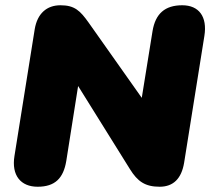

<svg xmlns="http://www.w3.org/2000/svg" viewBox="-20 -700 803 730"><path d="M123 10C189 10 221 -22 232 -88L277 -373L474 -57C503 -10 532 10 587 10C639 10 670 -21 680 -81L757 -563C769 -637 736 -680 673 -680C607 -680 571 -648 560 -582L519 -328L317 -614C285 -659 264 -680 210 -680C158 -680 122 -649 112 -589L35 -107C23 -33 59 10 123 10Z"/></svg>

Font: SN Pro Black
Style: Italic
Weight: 900
Italic angle: -9°
Designer: Tobias Whetton
Foundry: Supernotes
Version: Version 1.001;Glyphs 3.2 (3249)